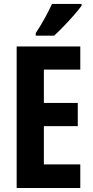

<svg xmlns="http://www.w3.org/2000/svg" viewBox="-20 -948 467 968"><path d="M384.8 0H64V-713.9H384.8V-597.2H201.2V-429.2H372.1V-312H201.2V-119.1H384.8ZM391.1 -928.2V-918.9Q377.9 -900.4 354 -873Q330.1 -845.7 303.2 -817.6Q276.4 -789.6 252.9 -768.1H160.2V-781.2Q186.5 -820.8 206.5 -857.7Q226.6 -894.5 242.2 -928.2Z"/></svg>

Font: Open Sans Condensed
Style: Bold
Weight: 700
Width: 3
Designer: Monotype Design Team
Foundry: Monotype Imaging Inc.
Version: Version 3.003; ttfautohint (v1.8.4)